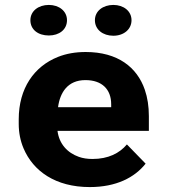

<svg xmlns="http://www.w3.org/2000/svg" viewBox="-20 -749 687 779"><path d="M570.8 -85 494.9 -163C464.9 -127.5 419.7 -104 355.2 -104C334.7 -104 316.3 -106.8 300.2 -112.5C253.3 -129 220 -165.2 213.3 -218H584V-278C584 -317.3 578.5 -353 567.5 -385C536.2 -476 457.9 -538 327.7 -538C285.9 -538 248.3 -531.3 215 -518C118.2 -479.4 56 -390.5 56 -265V-246C56 -210.7 62.6 -177.5 75.8 -146.5C114.8 -54.9 205 10 344.2 10C451.8 10 526.1 -28.7 570.8 -85ZM431.1 -326V-314H215.5C223.3 -373.1 254.3 -424 326.6 -424C393.8 -424 431.1 -386.6 431.1 -326ZM178.1 -605C220.3 -605 251.8 -629 251.8 -667C251.8 -704.1 219.6 -729 178.1 -729C136.3 -729 103.3 -704.6 103.3 -667C103.3 -628.4 135.1 -605 178.1 -605ZM439.9 -604C481.5 -604 513.6 -629.4 513.6 -667C513.6 -704.1 481.4 -729 439.9 -729C398.1 -729 365.1 -704.6 365.1 -667C365.1 -628.8 397.5 -604 439.9 -604Z"/></svg>

Font: Asimov
Style: Wid
Weight: 500
Designer: Google
Version: Version 2.000980; 2014